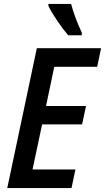

<svg xmlns="http://www.w3.org/2000/svg" viewBox="-20 -960 536 980"><path d="M168 -714H496L476 -619H257L215 -419H419L399 -325H195L146 -95H365L345 0H17ZM227 -930V-940H343Q360 -874 398 -792L397 -780H328Q302 -810 271.5 -855Q241 -900 227 -930Z"/></svg>

Font: Noto Sans UI NarrowMedium
Style: Italic
Weight: 500
Width: 4
Italic angle: -12°
Designer: Monotype Design Team
Foundry: Monotype Imaging Inc.
Version: Version 1.001